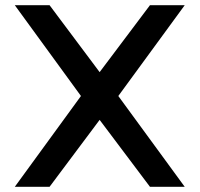

<svg xmlns="http://www.w3.org/2000/svg" viewBox="-20 -720 769 740"><path d="M37 -700H171L364 -442L558 -700H692L436 -350L692 0H558L364 -258L171 0H37L292 -350Z"/></svg>

Font: Afrihost Sans Med
Style: Regular
Weight: 500
Designer: Afrihost SP Pty Ltd
Version: Version 1.000